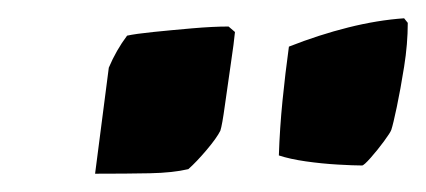

<svg xmlns="http://www.w3.org/2000/svg" viewBox="-20 -701 466 210"><path d="M285 -531Q286 -561 289 -591Q292 -621 296 -650Q329 -663 361 -671Q393 -679 422 -681L426 -676Q426 -653 422 -628Q418 -603 414 -584Q410 -565 408 -559Q407 -556 400 -546.5Q393 -537 385.5 -528.5Q378 -520 376 -520Q367 -520 349.5 -521Q332 -522 314.5 -524.5Q297 -527 285 -531ZM84 -511 99 -627Q107 -646 119 -662Q128 -664 147.5 -666Q167 -668 190 -670Q213 -672 230 -672L237 -666Q236 -655 232.5 -631.5Q229 -608 226 -586Q223 -564 221 -558Q217 -550 206 -537Q195 -524 186 -516Q169 -512 144 -511.5Q119 -511 84 -511Z"/></svg>

Font: Labrada Black
Style: Italic
Weight: 900
Italic angle: -7°
Designer: Mercedes Jáuregui
Foundry: Omnibus-Type Team
Version: Version 1.000; ttfautohint (v1.8.4.7-5d5b)